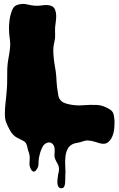

<svg xmlns="http://www.w3.org/2000/svg" viewBox="-20 -744 624 1003"><path d="M18 -385Q19 -412 24 -438Q29 -464 32 -490Q35 -516 31 -542.5Q27 -569 27 -595Q27 -615 29.5 -636Q32 -657 38 -676Q43 -694 51.5 -705.5Q60 -717 80 -721Q101 -726 121.5 -721Q142 -716 162 -714Q182 -713 204.5 -716.5Q227 -720 246 -714Q261 -709 267 -695Q273 -681 273.5 -664.5Q274 -648 271.5 -631Q269 -614 268 -603Q267 -583 268 -563.5Q269 -544 264 -525Q259 -505 258.5 -487Q258 -469 260 -449Q262 -423 267 -396.5Q272 -370 274 -344Q275 -331 275.5 -317.5Q276 -304 278 -290Q281 -271 284 -248.5Q287 -226 304 -213Q312 -207 325.5 -203Q339 -199 354.5 -196.5Q370 -194 384.5 -193.5Q399 -193 409 -194Q449 -197 483.5 -196Q518 -195 553 -173Q567 -164 571.5 -152.5Q576 -141 577 -124Q577 -122 577.5 -120.5Q578 -119 578 -117Q579 -99 577 -75Q575 -51 566.5 -31Q558 -11 542.5 0.5Q527 12 500 4Q486 0 471.5 -4.5Q457 -9 441 -10Q427 -11 412.5 -5.5Q398 0 384 2Q351 7 338 26.5Q325 46 322 72.5Q319 99 321 127Q323 155 321 176V193Q321 203 320 213Q319 223 315.5 230.5Q312 238 304 239Q293 241 287.5 234.5Q282 228 280.5 218Q279 208 280 197.5Q281 187 282 180Q283 169 286 157.5Q289 146 288 133Q286 119 279.5 109Q273 99 268 86Q264 77 264.5 66.5Q265 56 265.5 45Q266 34 264 24.5Q262 15 254 7Q241 -4 225.5 2Q210 8 203 22Q195 36 190.5 51.5Q186 67 183 84Q181 100 181 114Q181 128 171 142Q163 153 156.5 152.5Q150 152 145 145.5Q140 139 137 129.5Q134 120 134 112Q134 101 135 89Q136 77 134 66Q132 55 128.5 46Q125 37 123 26Q119 1 103 -7.5Q87 -16 67 -26Q47 -37 33 -61.5Q19 -86 11 -108Q5 -126 5.5 -152Q6 -178 8 -198Q10 -220 12.5 -240.5Q15 -261 16 -282Q18 -308 17.5 -333.5Q17 -359 18 -385Z"/></svg>

Font: Double Feature
Style: Regular
Weight: 400
Designer: David Shetterly
Foundry: David Shetterly
Version: Version 2.100 1997 initial release